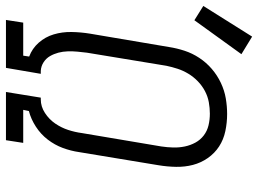

<svg xmlns="http://www.w3.org/2000/svg" viewBox="-136 -736 867 645"><g transform="rotate(90 297.5 -413.5)"><path d="M42 0 51 -58H162L165 -78Q138 -88 118.5 -110Q99 -132 90.5 -160.5Q82 -189 82.5 -220Q83 -251 88 -282L133 -548Q137 -574 145.5 -600Q154 -626 169.5 -649.5Q185 -673 206.5 -691.5Q228 -710 253.5 -722Q279 -734 305.5 -738.5Q332 -743 358 -743Q387 -743 415.5 -737Q444 -731 467 -716Q490 -701 506 -678Q522 -655 529 -628Q536 -601 535.5 -571.5Q535 -542 530 -512L486 -246Q482 -218 472 -191Q462 -164 444 -140.5Q426 -117 400.5 -100.5Q375 -84 348 -77L344 -58H455L446 0H284L303 -117H309Q333 -117 354.5 -131Q376 -145 390 -165.5Q404 -186 411.5 -209Q419 -232 422 -255L467 -522Q470 -542 470.5 -562Q471 -582 467 -601Q463 -620 454 -636.5Q445 -653 430 -664.5Q415 -676 396 -680.5Q377 -685 357 -685Q338 -685 318.5 -681.5Q299 -678 281 -668.5Q263 -659 248 -644.5Q233 -630 222.5 -612.5Q212 -595 206 -576.5Q200 -558 196 -539L152 -272Q150 -256 148.5 -240Q147 -224 147.5 -207.5Q148 -191 152 -176Q156 -161 163.5 -148Q171 -135 184 -126.5Q197 -118 213 -117H223L203 0ZM43 -633 -5 -663 98 -827 157 -791Z"/></g></svg>

Font: Iosevka Etoile Light Oblique
Style: Regular
Weight: 300
Italic angle: -9°
Designer: Belleve Invis
Foundry: Belleve Invis
Version: Version 15.5.2; ttfautohint (v1.8.4)